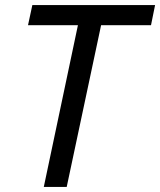

<svg xmlns="http://www.w3.org/2000/svg" viewBox="-20 -734 629 754"><path d="M90 -635H286L152 0H242L377 -635H573L589 -714H107Z"/></svg>

Font: BC Sans
Style: Italic
Weight: 400
Italic angle: -12°
Designer: Monotype Design Team
Designer: Province of B.C.
Foundry: Monotype Imaging Inc.
Version: Version 2.000;GOOG;noto-source:20170915:90ef993387c0